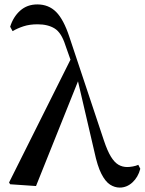

<svg xmlns="http://www.w3.org/2000/svg" viewBox="-20 -833 655 869"><path d="M26 1 21 -7 299 -563 276 -628Q258 -685 227.5 -704Q197 -723 150 -723Q114 -723 86.5 -714Q59 -705 37 -692L26 -712Q40 -757 71.5 -785Q103 -813 149 -813Q200 -813 234 -779Q268 -745 294 -666L450 -198Q466 -150 482 -124Q498 -98 516 -87.5Q534 -77 556 -77Q566 -77 580.5 -79.5Q595 -82 606 -87L615 -69Q605 -31 579.5 -7.5Q554 16 522 16Q499 16 478 2.5Q457 -11 439 -46Q421 -81 407 -147L333 -465L143 9Z"/></svg>

Font: Early Summer Mincho SemiBold
Style: Regular
Weight: 600
Designer: GuiWonder
Version: Version 1.002